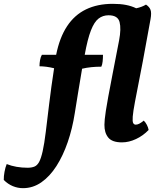

<svg xmlns="http://www.w3.org/2000/svg" viewBox="-170 -734 822 1002"><path d="M123 -448Q141 -537.8 179.8 -596.8Q218.6 -655.8 278.5 -684.9Q338.5 -714 418.5 -714Q458.3 -714 487.6 -708.2Q516.8 -702.5 540.7 -690.8Q570 -696.8 591.9 -710Q610 -698.2 615.7 -682.2Q621.5 -666.2 615.5 -633.5Q596 -522.6 575.5 -415Q555 -307.4 534.5 -203.1Q524.7 -151.4 522.7 -125.6Q520.7 -99.7 525.2 -91.6Q529.7 -83.5 538.1 -83.5Q546.6 -83.5 556.2 -88.1Q565.8 -92.8 580.3 -104.6Q589.3 -96.1 596.4 -82.3Q603.6 -68.5 605.6 -55.8Q576.9 -25.7 539.8 -8.4Q502.8 9 466.5 9Q415.3 9 394.9 -16.2Q374.5 -41.4 375 -83Q375 -95.9 376.7 -112.1Q378.4 -128.3 382.4 -155.7Q386.4 -183.1 394.9 -229Q403.3 -274.8 417.3 -346.6Q431.2 -418.5 451.6 -523.7Q463.1 -583.8 454 -619Q444.8 -654.3 396.4 -654.3Q366.9 -654.3 344.4 -637.1Q321.9 -619.9 304.5 -575.2Q287 -530.6 272.1 -448H367.4Q367.4 -430.7 365.7 -413.7Q363.9 -396.6 358.9 -386Q331.4 -386 306.7 -383.5Q282 -381 258.4 -375.4Q246.1 -304.5 236.9 -246.4Q227.8 -188.3 220.3 -143.6Q207.8 -63.1 183.4 7.8Q159 78.8 124.5 132.7Q89.9 186.7 46 217.3Q2.1 248 -50.3 248Q-77 248 -102.9 237.5Q-128.7 226.9 -150.3 205.2Q-150.8 185.6 -146.4 162.5Q-142.1 139.4 -135 122.2Q-111.4 131.8 -83.5 136.6Q-55.5 141.4 -26 141.4Q-5.4 141.4 9.2 135.6Q23.8 129.9 34.1 111.3Q44.3 92.6 52.7 55Q61.2 17.3 69 -46.5Q76.9 -110 86.8 -193.3Q96.8 -276.5 112.3 -377.9Q91.1 -383.1 71.6 -385.6Q52 -388.1 36.1 -388.1Q36.1 -404.3 39.1 -420.8Q42.1 -437.3 48.6 -448Z"/></svg>

Font: Vollkorn
Style: Italic
Weight: 400
Italic angle: -11°
Designer: Friedrich Althausen
Foundry: Friedrich Althausen
Version: Version 5.001